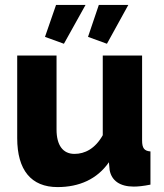

<svg xmlns="http://www.w3.org/2000/svg" viewBox="-20 -751 667 781"><path d="M214 10C302 10 375 -22 423 -91L426 -59C434 -16 468 8 524 8C541 8 562 6 592 0V-135C567 -137 558 -148 558 -180V-525H398V-201C367 -146 325 -125 283 -125C236 -125 210 -160 210 -224V-525H50V-189C50 -59 107 10 214 10ZM328 -731H208L163 -601L240 -573ZM502 -731H382L338 -601L415 -573Z"/></svg>

Font: Raleway
Style: ExtraBold
Weight: 800
Designer: Matt McInerney, Pablo Impallari, Rodrigo Fuenzalida
Foundry: Matt McInerney, Pablo Impallari, Rodrigo Fuenzalida
Version: Version 3.000